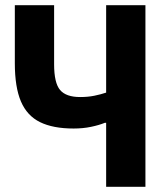

<svg xmlns="http://www.w3.org/2000/svg" viewBox="-20 -718 640 738"><path d="M388 -246H383Q361 -237 330 -230.5Q299 -224 263 -224Q184 -224 134 -248.5Q84 -273 60.5 -328Q37 -383 37 -475V-698H188V-471Q188 -399 211 -372Q234 -345 288 -345Q318 -345 342.5 -350Q367 -355 388 -362V-698H539V0H388Z"/></svg>

Font: Lilex
Style: Regular
Weight: 400
Monospace: yes
Designer: Mike Abbink, Paul van der Laan, Pieter van Rosmalen, Mikhael Khrustik
Foundry: Mikhael Khrustik
Version: Version 2.510